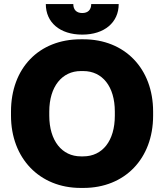

<svg xmlns="http://www.w3.org/2000/svg" viewBox="-20 -908 807 943"><path d="M205 -888C205 -798 274 -738 384 -738C493 -738 563 -798 563 -888H428C428 -861 413 -844 384 -844C355 -844 340 -861 340 -888ZM34 -340C34 -131 174 15 376 15H390C593 15 732 -129 732 -340V-360C732 -571 593 -715 390 -715H376C171 -715 34 -573 34 -360ZM222 -340V-360C222 -483 285 -559 377 -559H389C483 -559 544 -483 544 -360V-340C544 -216 483 -140 389 -140H377C285 -140 222 -216 222 -340Z"/></svg>

Font: Fixel Text ExtraBold
Style: Regular
Weight: 800
Width: 4
Designer: AlfaBravo + MacPaw
Foundry: Kyrylo Tkachov, Marchela Mozhyna, Serhii Makarenko, Maria Weinstein, Zakhar Kryvoshyya
Version: Version 1.211